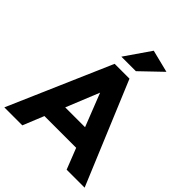

<svg xmlns="http://www.w3.org/2000/svg" viewBox="-280 -1102 1253 1253"><g transform="rotate(45 346.5 -475.5)"><path d="M-24 0 284 -710H421L717 0H551L494 -145H201L142 0ZM257 -281H440L350 -510ZM282 -774 404 -951 560 -912 416 -774Z"/></g></svg>

Font: Livvic
Style: Bold
Weight: 700
Designer: Jacques Le Bailly, Baron von Fonthausen
Version: Version 1.001; ttfautohint (v1.8.2)